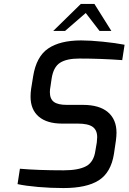

<svg xmlns="http://www.w3.org/2000/svg" viewBox="-20 -948 652 974"><path d="M69 -14 81 -92Q172 -84 303 -84Q378 -84 417 -105Q456 -126 464 -184L471 -225Q473 -245 473 -252Q473 -288 450 -304.5Q427 -321 375 -321H295Q218 -321 176.5 -356.5Q135 -392 135 -458Q135 -477 138 -498L148 -560Q164 -661 224.5 -702Q285 -743 392 -743Q437 -743 501.5 -736.5Q566 -730 612 -721L600 -643Q491 -651 382 -651Q318 -651 284.5 -629.5Q251 -608 242 -550L236 -509Q233 -494 233 -481Q233 -446 253.5 -431Q274 -416 318 -416H400Q484 -416 527.5 -379Q571 -342 571 -275Q571 -258 568 -235L558 -167Q543 -73 481.5 -33.5Q420 6 302 6Q238 6 174 0.5Q110 -5 69 -14ZM390 -928H459L545 -791H485L415 -882L310 -791H250Z"/></svg>

Font: Exo Medium
Style: Italic
Weight: 500
Italic angle: -9°
Designer: Natanael Gama
Foundry: Natanael Gama
Version: Version 1.500; ttfautohint (v1.6)